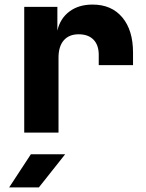

<svg xmlns="http://www.w3.org/2000/svg" viewBox="-20 -580 640 840"><path d="M86 0V-550H231V-446Q243 -499 283.5 -529.5Q324 -560 385 -560Q468 -560 515 -504Q562 -448 562 -350V-295H412V-340Q412 -383 389 -406.5Q366 -430 324 -430Q282 -430 259 -403.5Q236 -377 236 -328V0ZM20 240 115 95H265L150 240Z"/></svg>

Font: JetBrains Mono NL ExtraBold
Style: Regular
Weight: 800
Designer: Philipp Nurullin, Konstantin Bulenkov
Foundry: JetBrains
Version: Version 2.304; ttfautohint (v1.8.4.7-5d5b)